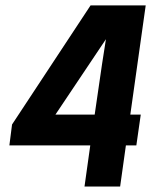

<svg xmlns="http://www.w3.org/2000/svg" viewBox="-20 -680 563 700"><path d="M493.2 -262.2 477.1 -149.9H439L418 0H288.1L309.1 -149.9H14.2L23.9 -226.1L310.1 -660.2H511.2L455.1 -262.2ZM182.1 -262.2H325.2L352.1 -446.8L366.2 -537.1Z"/></svg>

Font: Human Sans Bold
Style: Italic
Weight: 700
Italic angle: -8°
Designer: Tim Radville
Foundry: Continuum
Version: Version 1.000;FEAKit 1.0